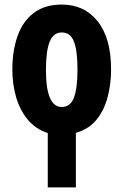

<svg xmlns="http://www.w3.org/2000/svg" viewBox="-20 -580 541 840"><path d="M189 240V2Q136 -15 101.5 -56.5Q67 -98 50.5 -155Q34 -212 34 -276Q34 -357 56.5 -421.5Q79 -486 127 -523Q175 -560 251 -560Q349 -560 407.5 -486.5Q466 -413 466 -276Q466 -213 451 -155.5Q436 -98 402.5 -56.5Q369 -15 312 1V240ZM250 -112Q288 -112 303.5 -153Q319 -194 319 -276Q319 -358 303.5 -398Q288 -438 250 -438Q214 -438 197.5 -398Q181 -358 181 -274Q181 -112 250 -112Z"/></svg>

Font: Noto Sans ExtraCondensed ExtraBold
Style: Regular
Weight: 800
Width: 2
Designer: Monotype Design Team
Foundry: Monotype Imaging Inc.
Version: Version 2.013; ttfautohint (v1.8.4.7-5d5b)